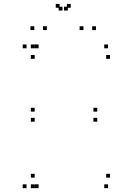

<svg xmlns="http://www.w3.org/2000/svg" viewBox="-20 -972 660 1002"><path d="M181.5 -720V-740H161.5V-720ZM118.5 -720V-740H98.5V-720ZM118.5 10V-10H98.5V10ZM181.5 10V-10H161.5V10ZM161 -45V-65H141V-45ZM161 10V-10H141V10ZM544 10V-10H524V10ZM554 -45V-65H534V-45ZM161 -389.5V-409.5H141V-389.5ZM161 -337V-357H141V-337ZM487.5 -337V-357H467.5V-337ZM487.5 -389.5V-409.5H467.5V-389.5ZM544 -720V-740H524V-720ZM161 -720V-740H141V-720ZM161 -665V-685H141V-665ZM554 -665V-685H534V-665ZM224.5 -815V-835H204.5V-815ZM334 -917V-937H314V-917ZM306 -917V-937H286V-917ZM415.5 -815V-835H395.5V-815ZM481 -815V-835H461V-815ZM349 -931.5V-951.5H329V-931.5ZM291 -931.5V-951.5H271V-931.5ZM159 -815V-835H139V-815Z"/></svg>

Font: Monaspace Argon Dots Var
Style: Regular
Weight: 400
Designer: Riley Cran and the Lettermatic Team
Version: Version 1.100 (Monaspace Argon Dots)